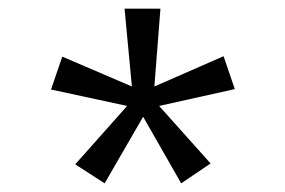

<svg xmlns="http://www.w3.org/2000/svg" viewBox="-20 -943 658 444"><path d="M154 -563 274 -698 98 -736 124 -812 285 -743 268 -923H351L337 -743L497 -813L523 -737L348 -698L467 -565L399 -519L311 -673L222 -519Z"/></svg>

Font: Krub Medium
Style: Regular
Weight: 500
Designer: Ekaluck Peanpanawate
Foundry: Cadson Demak Co.,Ltd.
Version: Version 1.000; ttfautohint (v1.6)